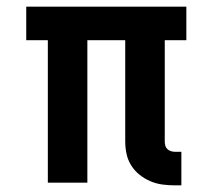

<svg xmlns="http://www.w3.org/2000/svg" viewBox="-20 -550 640 578"><path d="M507 8Q488 8 469 5.5Q450 3 432.5 -4.5Q415 -12 400 -24Q385 -36 375 -52Q365 -68 361 -86.5Q357 -105 357 -124V-429H243V0H124V-429H59V-530H541V-429H476V-124Q476 -118 477.5 -112Q479 -106 483.5 -101.5Q488 -97 494.5 -95Q501 -93 507 -93H526V8Z"/></svg>

Font: Iosevka Curly Extended
Style: Bold
Weight: 700
Width: 7
Monospace: yes
Designer: Belleve Invis
Foundry: Belleve Invis
Version: Version 11.1.0; ttfautohint (v1.8.3)